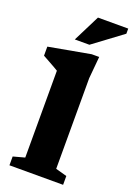

<svg xmlns="http://www.w3.org/2000/svg" viewBox="-176 -1012 744 1076"><g transform="rotate(20 196.0 -474.0)"><path d="M282 -71 349 -52.5V0H29V-52.5L97.5 -71V-589Q90.5 -593.5 75.2 -602.2Q60 -611 40.2 -621.8Q20.5 -632.5 1 -643.5V-697.5L249.5 -742.5H294L282 -611.5ZM132 -788 212 -947.5H392.5V-917L219 -788Z"/></g></svg>

Font: Newsreader 7pt
Style: Bold
Weight: 700
Designer: Hugues Gentile
Foundry: Production Type
Version: Version 1.003